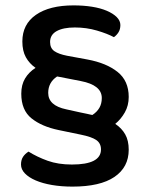

<svg xmlns="http://www.w3.org/2000/svg" viewBox="-20 -642 556 713"><path d="M458 -282Q458 -250 443.5 -224.5Q429 -199 408 -182Q432 -166 445 -143Q458 -120 458 -86Q458 -21 405 15Q352 51 249 51Q208 51 173 45Q138 39 112.5 28Q87 17 72.5 2Q58 -13 58 -31Q58 -48 65.5 -59.5Q73 -71 86 -79Q118 -59 157 -45Q196 -31 247 -31Q355 -31 355 -87Q355 -110 337.5 -122Q320 -134 280 -142L198 -159Q135 -172 97 -202.5Q59 -233 59 -294Q59 -327 73 -350.5Q87 -374 112 -390Q89 -406 76 -429.5Q63 -453 63 -488Q63 -552 113.5 -587Q164 -622 253 -622Q290 -622 321.5 -617Q353 -612 376.5 -602Q400 -592 413.5 -578.5Q427 -565 427 -549Q427 -533 420 -522Q413 -511 403 -504Q379 -517 340 -528.5Q301 -540 258 -540Q215 -540 190.5 -526.5Q166 -513 166 -486Q166 -463 182 -452Q198 -441 229 -435L305 -421Q375 -408 416.5 -375Q458 -342 458 -282ZM226 -236Q260 -228 278 -224.5Q296 -221 304.5 -219Q313 -217 315.5 -216.5Q318 -216 323 -215Q340 -226 349 -241.5Q358 -257 358 -278Q358 -326 280 -341L198 -357Q196 -357 195 -357.5Q194 -358 192 -358Q159 -336 159 -297Q159 -250 226 -236Z"/></svg>

Font: Baloo Paaji 2 Medium
Style: Regular
Weight: 500
Designer: Shuchita Grover, Noopur Datye and Ek Type
Foundry: Ek Type
Version: Version 1.640;hotconv 1.0.111;makeotfexe 2.5.65597; ttfautoh